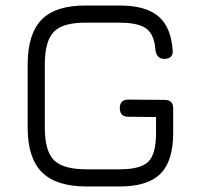

<svg xmlns="http://www.w3.org/2000/svg" viewBox="-20 -674 716 694"><path d="M293 0Q183 0 131.5 -51.5Q80 -103 80 -213V-441Q80 -552 131 -603.5Q182 -655 292 -654H413Q506 -654 552 -615.5Q598 -577 604 -493Q606 -478 598 -469.5Q590 -461 574 -461Q547 -461 542 -492Q538 -549 509 -570.5Q480 -592 413 -592H292Q208 -593 175 -559.5Q142 -526 142 -441V-213Q142 -128 175 -95Q208 -62 293 -62H413Q488 -62 516 -89.5Q544 -117 544 -193V-251L444 -252Q413 -252 413 -283Q413 -314 444 -314L575 -313Q606 -313 606 -282V-193Q606 -92 560 -46Q514 0 413 0Z"/></svg>

Font: Jura Medium
Style: Regular
Weight: 500
Designer: Daniel Johnson, Alexei Vanyashin
Foundry: Daniel Johnson
Version: Version 5.103